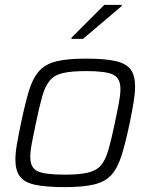

<svg xmlns="http://www.w3.org/2000/svg" viewBox="-20 -758 618 786"><path d="M246 8Q168 8 124 -1.5Q80 -11 61.5 -35.5Q43 -60 43 -105Q43 -132 49.5 -169Q56 -206 66 -254Q83 -335 98.5 -386.5Q114 -438 140 -467Q166 -496 211 -507Q256 -518 332 -518Q409 -518 453 -508Q497 -498 515 -473.5Q533 -449 533 -404Q533 -377 527 -340Q521 -303 511 -254Q494 -174 478 -122.5Q462 -71 436.5 -42.5Q411 -14 366 -3Q321 8 246 8ZM244 -43Q304 -43 339 -51Q374 -59 393 -81Q412 -103 424 -145Q436 -187 450 -254Q460 -301 466.5 -335.5Q473 -370 473 -394Q473 -438 443 -452.5Q413 -467 334 -467Q273 -467 238 -459Q203 -451 184 -428.5Q165 -406 153 -364Q141 -322 127 -254Q117 -207 110.5 -173Q104 -139 104 -115Q104 -71 134 -57Q164 -43 244 -43ZM272 -599 273 -604 407 -738H479L478 -733L320 -599Z"/></svg>

Font: Saira Light
Style: Italic
Weight: 300
Italic angle: -12°
Designer: Hector Gatti with collaboration of the Omnibus-Type team
Foundry: Omnibus-Type
Version: Version 1.100; ttfautohint (v1.8.3)